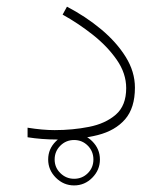

<svg xmlns="http://www.w3.org/2000/svg" viewBox="-20 -421 489 578"><path d="M125 59.1Q125 27.3 148.2 4.4Q171.4 -18.6 203.1 -18.6Q234.9 -18.6 257.8 4.4Q280.8 27.3 280.8 59.1Q280.8 90.8 257.8 114Q234.9 137.2 203.1 137.2Q171.4 137.2 148.2 114Q125 90.8 125 59.1ZM144.5 59.1Q144.5 83.5 161.9 100.3Q179.2 117.2 203.1 117.2Q227.5 117.2 244.4 100.3Q261.2 83.5 261.2 59.1Q261.2 34.7 244.4 17.6Q227.5 0.5 203.1 0.5Q178.7 0.5 161.6 17.6Q144.5 34.7 144.5 59.1ZM144.5 -29.3Q198.7 -29.3 248 -39.1Q297.4 -48.8 328.6 -75.9Q359.9 -103 359.9 -155.8Q359.9 -200.2 331.5 -241Q303.2 -281.7 259.3 -316.4Q215.3 -351.1 168.5 -377L181.6 -400.9Q237.8 -371.6 284.2 -333Q330.6 -294.4 358.4 -249.8Q386.2 -205.1 386.2 -157.2Q386.2 -96.2 356.7 -62Q327.1 -27.8 274.4 -14.4Q221.7 -1 151.9 -1Q105.5 -1 63 -7.8V-36.6Q107.9 -29.3 144.5 -29.3Z"/></svg>

Font: Vazirmatn FD Thin
Style: Regular
Weight: 100
Designer: Saber Rastikerdar
Foundry: Saber Rastikerdar
Version: Version 33.003